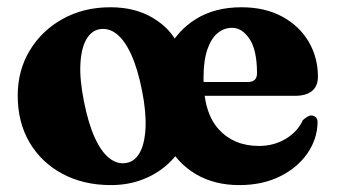

<svg xmlns="http://www.w3.org/2000/svg" viewBox="-20 -510 952 542"><path d="M336.5 -50Q360.5 -54 374.5 -79Q388.5 -104 390.8 -148.5Q393 -193 381 -254Q368.5 -317 350 -357Q331.5 -397 308.8 -414.5Q286 -432 261 -427.5Q238 -423.5 223.8 -399Q209.5 -374.5 207 -330.2Q204.5 -286 217 -223.5Q229.5 -160.5 248 -120.5Q266.5 -80.5 289.2 -63Q312 -45.5 336.5 -50ZM291.5 -489.5Q361.5 -489.5 411.5 -459.5Q461.5 -429.5 482.5 -384L500.5 -108.5Q482.5 -72.5 452 -45.2Q421.5 -18 381.2 -2.8Q341 12.5 293 12.5Q215.5 12.5 156 -19.5Q96.5 -51.5 63.2 -108.2Q30 -165 30 -240Q30 -311 63.8 -367.2Q97.5 -423.5 156.8 -456.5Q216 -489.5 291.5 -489.5ZM877.5 -293Q877.5 -267 860.8 -253.2Q844 -239.5 812.5 -239.5H510.5V-278.5H679.5Q705.5 -278.5 705.5 -303Q705.5 -368.5 684.5 -400Q663.5 -431.5 635 -431.5Q612.5 -431.5 594.2 -416.5Q576 -401.5 565.2 -370Q554.5 -338.5 554.5 -288.5Q554.5 -192.5 597.2 -145.2Q640 -98 711 -98Q753 -98 786.5 -118Q820 -138 835 -171Q851 -185 859.5 -184Q866.5 -183.5 871.5 -179Q876.5 -174.5 876.5 -164.5Q875.5 -116.5 847.2 -76.2Q819 -36 769.8 -11.8Q720.5 12.5 655.5 12.5Q585.5 12.5 533.2 -18.2Q481 -49 452.2 -104Q423.5 -159 423.5 -231.5Q423.5 -307 451.5 -365Q479.5 -423 533 -456.2Q586.5 -489.5 661.5 -489.5Q728 -489.5 776.5 -463.2Q825 -437 851.2 -392.5Q877.5 -348 877.5 -293Z"/></svg>

Font: Fraunces
Style: Bold
Weight: 700
Version: Version 1.000;[b76b70a41]